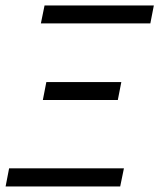

<svg xmlns="http://www.w3.org/2000/svg" viewBox="-25 -676 577 696"><path d="M-4.7 0 8 -65.7H424.2L410.7 0ZM130.3 -313.5 143 -378.6H414.8L402.1 -313.5ZM123.2 -591.2 136.5 -656.3H532.7L520 -591.2Z"/></svg>

Font: Source Sans 3
Style: Italic
Weight: 200
Italic angle: -11°
Designer: Paul D. Hunt
Foundry: Adobe
Version: Version 3.046;hotconv 1.0.118;makeotfexe 2.5.65603